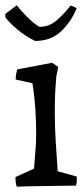

<svg xmlns="http://www.w3.org/2000/svg" viewBox="-33 -698 317 722"><path d="M30 4Q27 -5 26 -14Q25 -23 25 -32L95 -64Q97 -93 100 -127.5Q103 -162 103 -193Q103 -239 100 -286.5Q97 -334 89 -385L26 -399Q26 -418 32 -437L163 -462L186 -446L179 -412Q173 -348 173 -280Q173 -223 176.5 -166Q180 -109 184 -54L256 -34Q256 -27 255.5 -17.5Q255 -8 253 0Q240 0 209.5 0.5Q179 1 143 1.5Q107 2 76 2.5Q45 3 30 4ZM99 -544 93 -547Q60 -564 32 -587.5Q4 -611 -13 -633V-646L30 -678Q45 -659 68 -635.5Q91 -612 115 -597Q153 -597 182.5 -623.5Q212 -650 232 -677Q235 -677 245 -672.5Q255 -668 255 -666Q235 -617 197 -580.5Q159 -544 99 -544Z"/></svg>

Font: Labrada
Style: Regular
Weight: 400
Designer: Mercedes Jáuregui
Foundry: Omnibus-Type Team
Version: Version 1.000; ttfautohint (v1.8.4.7-5d5b)